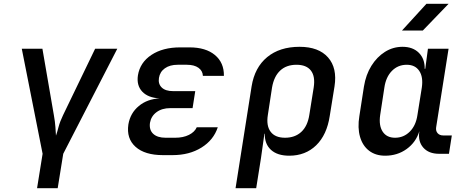

<svg xmlns="http://www.w3.org/2000/svg" viewBox="-20 -805 2440 1005"><path d="M174 180 203 0 94 -550H202L262 -202Q268 -169 270 -140.5Q272 -112 273 -95Q279 -112 286.5 -140.5Q294 -169 310 -202L478 -550H594L311 0L282 180Z M883 7H833Q738 7 689.5 -36.5Q641 -80 652 -154Q662 -213 706.5 -250Q751 -287 816 -290Q755 -293 724.5 -325.5Q694 -358 702 -411Q713 -478 772.5 -517.5Q832 -557 923 -557H972Q1057 -557 1105 -517Q1153 -477 1152 -408H1042Q1041 -434 1019 -450Q997 -466 958 -466H910Q869 -466 843 -447.5Q817 -429 812 -397Q807 -366 826.5 -347Q846 -328 886 -328H1002L988 -239H871Q828 -239 799.5 -218Q771 -197 765 -162Q760 -125 782 -104.5Q804 -84 847 -84H897Q939 -84 969 -99Q999 -114 1010 -139H1120Q1098 -72 1034.5 -32.5Q971 7 883 7Z M1213 180 1297 -353Q1313 -452 1378.5 -506Q1444 -560 1548 -560Q1648 -560 1697 -504.5Q1746 -449 1731 -353L1706 -198Q1691 -99 1635 -44.5Q1579 10 1494 10Q1432 10 1398.5 -20.5Q1365 -51 1366 -105H1364L1346 23L1321 180ZM1472 -84Q1524 -84 1557 -114.5Q1590 -145 1599 -203L1622 -347Q1631 -405 1607.5 -435.5Q1584 -466 1532 -466Q1479 -466 1446.5 -435.5Q1414 -405 1404 -347L1382 -203Q1373 -147 1396.5 -115.5Q1420 -84 1472 -84Z M2084 -645 2212 -785H2328L2193 -645ZM1996 10Q1946 10 1912 -16Q1878 -42 1864.5 -89Q1851 -136 1861 -197L1885 -352Q1895 -414 1924 -460.5Q1953 -507 1995 -533.5Q2037 -560 2087 -560Q2141 -560 2172.5 -528.5Q2204 -497 2203 -445H2206L2220 -550H2328L2263 -139Q2260 -120 2270.5 -108Q2281 -96 2300 -96H2345L2330 0H2278Q2224 0 2195.5 -32.5Q2167 -65 2175 -117V-118Q2157 -60 2108.5 -25Q2060 10 1996 10ZM2048 -84Q2093 -84 2125 -116Q2157 -148 2165 -203L2188 -347Q2196 -402 2174.5 -434Q2153 -466 2109 -466Q2063 -466 2031.5 -434Q2000 -402 1992 -347L1970 -203Q1962 -148 1983 -116Q2004 -84 2048 -84Z"/></svg>

Font: JetBrains Mono NL SemiBold
Style: Italic
Weight: 600
Italic angle: -9°
Monospace: yes
Designer: Philipp Nurullin, Konstantin Bulenkov
Foundry: JetBrains
Version: Version 2.305; ttfautohint (v1.8.4.7-5d5b)